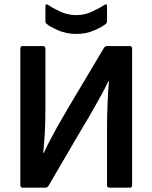

<svg xmlns="http://www.w3.org/2000/svg" viewBox="-20 -868 705 888"><path d="M85 0Q74 0 74 -12V-643Q74 -655 85 -655H178Q190 -655 190 -643V-375Q190 -297 187 -249.5Q184 -202 180 -161H183Q195 -188 210 -217Q225 -246 246 -283.5Q267 -321 299 -375L461 -647Q467 -655 475 -655H580Q591 -655 591 -643V-12Q591 0 580 0H487Q475 0 475 -12V-268Q475 -334 477.5 -392Q480 -450 484 -492H481Q469 -466 454 -438.5Q439 -411 416.5 -371Q394 -331 356 -268L204 -8Q198 0 190 0ZM333 -711Q287 -711 248.5 -728Q210 -745 195 -758Q190 -762 190 -771V-837Q190 -854 203 -845Q223 -831 258.5 -814.5Q294 -798 333 -798Q371 -798 406.5 -814.5Q442 -831 462 -845Q475 -854 475 -837V-771Q475 -762 470 -758Q455 -745 417 -728Q379 -711 333 -711Z"/></svg>

Font: Sofia Sans
Style: Bold
Weight: 700
Designer: Botio Nikoltchev, Ani Petrova
Foundry: lettersoup
Version: Version 4.100; ttfautohint (v1.8.4.7-5d5b)